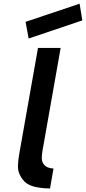

<svg xmlns="http://www.w3.org/2000/svg" viewBox="-20 -1030 474 1059"><path d="M138 -817.5 121 -909.5 419 -1009.5 434 -917.5ZM189.5 -765.5H314.5L221 -236.5L215 -203Q211 -177.5 210.5 -161.8Q210 -146 215 -135.5Q227 -104.5 270.5 -101Q271.5 -100.5 275 -100.5L256 9.5Q219.5 9.5 190.5 4Q151.5 -2 127.8 -18.2Q104 -34.5 89 -66.5Q78.5 -88.5 79 -115Q79.5 -141.5 86 -180Z"/></svg>

Font: Russisch Sans
Style: Bold Italic
Weight: 700
Italic angle: -10°
Designer: Michael Sharanda (font) & Cristiano Sobral (main changes)
Foundry: Michael Sharanda
Version: Version 2.00;September 8, 2020;FontCreator 13.0.0.2681 64-bi